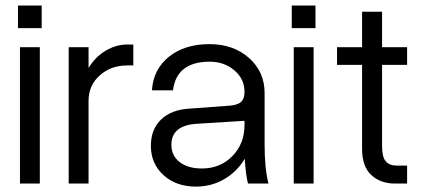

<svg xmlns="http://www.w3.org/2000/svg" viewBox="-20 -673 1545 704"><path d="M45.9 -652.8H132.8V-569.8H45.9ZM53.2 -500H126V0H53.2Z M231.9 -500H304.7V-423.8Q329.1 -464.4 367.4 -487.1Q405.8 -509.8 445.8 -509.8H468.8V-433.1H446.8Q386.7 -433.1 345.7 -396.5Q304.7 -359.9 304.7 -303.2V0H231.9Z M950.2 -143.1Q950.2 -55.2 964.4 0H889.2Q880.9 -33.2 877.4 -90.8Q849.1 -43.5 802.2 -16.1Q755.4 11.2 698.2 11.2Q626 11.2 579.6 -30.8Q533.2 -72.8 533.2 -138.2Q533.2 -199.2 571.3 -235.4Q609.4 -271.5 677.2 -274.9L817.4 -285.2Q849.6 -287.1 863 -298.6Q876.5 -310.1 876.5 -335V-336.9Q876.5 -383.3 839.4 -415Q802.2 -446.8 749 -446.8Q627.4 -446.8 614.3 -341.8H537.1Q542 -418.9 599.6 -465.1Q657.2 -511.2 748 -511.2Q835.9 -511.2 893.1 -460.4Q950.2 -409.7 950.2 -332ZM608.4 -142.1Q608.4 -102.1 638.9 -78.6Q669.4 -55.2 720.2 -55.2Q787.6 -55.2 832 -100.6Q876.5 -146 876.5 -214.8V-230L702.1 -219.2Q608.4 -213.4 608.4 -142.1Z M1049.8 -652.8H1136.7V-569.8H1049.8ZM1057.1 -500H1129.9V0H1057.1Z M1472.7 -65.9V0H1427.7Q1375.5 0 1341.6 -31Q1307.6 -62 1307.6 -127.9V-435.1H1215.8V-500H1307.6V-629.9H1380.9V-500H1472.7V-435.1H1380.9V-137.2Q1380.9 -97.2 1394.5 -81.5Q1408.2 -65.9 1433.6 -65.9Z"/></svg>

Font: Overused Grotesk
Style: Regular
Weight: 400
Version: Version 0.002